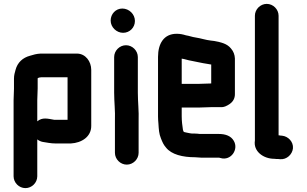

<svg xmlns="http://www.w3.org/2000/svg" viewBox="-20 -742 1579 989"><path d="M450 -93V-382C450 -425 421 -466 376 -466H189C168 -465 151 -460 135 -455C97 -445 70 -420 60 -382C56 -368 52 -354 52 -337V-285C52 -272 50 -239 50 -226V166C50 199 78 227 111 227C144 227 172 199 172 166V-24C181 -17 190 -13 200 -11C220 -8 242 -3 266 -3H345C401 -6 450 -38 450 -93ZM174 -286V-337L175 -340C180 -342 186 -344 193 -344H328V-125H259C225 -131 198 -139 172 -117V-226C172 -240 174 -273 174 -286Z M568 -448V-265C568 -218 574 -168 572 -123V45C572 78 600 106 633 106C666 106 694 78 694 45V-121C696 -168 690 -217 690 -265V-448C690 -481 662 -509 629 -509C596 -509 568 -481 568 -448ZM550 -636C550 -602 580 -573 614 -573C648 -573 675 -600 675 -634C675 -669 645 -698 610 -698C576 -698 550 -670 550 -636Z M1003 -310H916V-440C932 -438 950 -431 965 -429C993 -424 1019 -417 1048 -413L1065 -410H1068V-312H1065C1053 -312 1018 -310 1003 -310ZM1065 -190H1118C1132 -189 1147 -195 1164 -207C1181 -219 1190 -236 1190 -257V-441C1189 -460 1183 -477 1170 -492C1150 -517 1120 -524 1083 -531L1066 -533C1039 -536 1014 -545 987 -549C971 -551 953 -558 938 -560C922 -565 908 -568 890 -568C823 -568 794 -516 794 -449V-142C794 -129 795 -117 796 -106C798 -75 799 -53 809 -29C817 -9 822 3 835 18C863 54 921 68 985 68C994 68 1005 70 1015 70H1108L1116 72C1169 88 1211 28 1184 -17C1170 -41 1143 -52 1107 -52H1009C1001 -53 993 -54 984 -54H970C964 -55 959 -55 956 -56L941 -59C936 -60 931 -61 928 -62H927C926 -65 922 -71 922 -76C919 -96 916 -118 916 -143V-188H1003C1018 -188 1051 -190 1065 -190Z M1293 -661V-18C1284 37 1336 76 1393 76C1399 77 1405 77 1412 77L1423 78C1457 81 1486 53 1489 22C1492 -12 1464 -40 1433 -43L1422 -44C1420 -45 1418 -45 1415 -45V-661C1415 -694 1387 -722 1354 -722C1321 -722 1293 -694 1293 -661Z"/></svg>

Font: Electronic
Style: Ti
Weight: 900
Version: Version 1.011